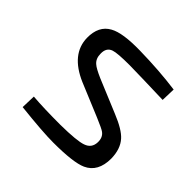

<svg xmlns="http://www.w3.org/2000/svg" viewBox="-134 -631 775 775"><g transform="rotate(45 253.0 -244.0)"><path d="M175 -245Q64 -293 62 -384Q61 -452 109 -478Q150 -501 250 -499Q362 -497 457 -484L455 -423Q331 -427 262 -428Q192 -428 172 -421Q145 -412 146 -378Q146 -350 164 -335Q176 -324 215 -307L359 -247Q423 -221 447 -194Q475 -163 476 -109Q476 -33 421 -8Q379 11 264 11Q204 11 76 -3L78 -65Q138 -60 234 -60Q328 -61 358 -72Q390 -83 391 -117Q392 -145 373 -159Q364 -166 319 -185Z"/></g></svg>

Font: Taylor Sans
Style: Regular
Weight: 400
Italic angle: -8°
Designer: Natanael Gama
Version: Version 1.001 September 8, 2015